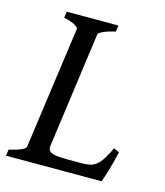

<svg xmlns="http://www.w3.org/2000/svg" viewBox="-97 -689 654 763"><g transform="rotate(15 230.0 -307.5)"><path d="M428.7 -128.9Q423.8 -107.9 418.7 -87.9Q413.6 -67.9 408.4 -50.5Q403.3 -33.2 398.9 -20.3Q394.5 -7.3 391.6 0H-1.5L2.4 -25.9Q33.2 -32.7 51.3 -40.8Q69.3 -48.8 70.3 -55.7L140.1 -559.1Q141.1 -564.9 126.5 -573.7Q111.8 -582.5 80.1 -589.4L83.5 -615.2H296.4L292.5 -589.4Q261.7 -582.5 243.7 -574.2Q225.6 -565.9 224.1 -559.1L158.7 -81.5Q157.7 -72.8 160.6 -66.7Q163.6 -60.5 172.6 -56.4Q181.6 -52.2 197.5 -50.5Q213.4 -48.8 237.8 -48.8H296.4Q316.9 -48.8 331.3 -52.2Q345.7 -55.7 357.7 -65.4Q369.6 -75.2 380.9 -92.8Q392.1 -110.4 405.8 -139.2Z"/></g></svg>

Font: Gentium Book Basic
Style: Italic
Weight: 400
Italic angle: -8°
Designer: J. Victor Gaultney and Annie Olsen
Foundry: SIL International
Version: Version 1.102; 2013; Maintenance release